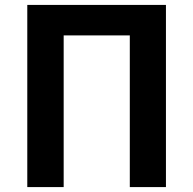

<svg xmlns="http://www.w3.org/2000/svg" viewBox="-20 -761 787 781"><path d="M91 0H239V-617H508V0H655V-741H91Z"/></svg>

Font: Noto Sans HK
Style: Bold
Weight: 700
Designer: Ryoko NISHIZUKA 西塚涼子 (kana, bopomofo & ideographs); Paul D. Hunt (Latin, Greek & Cyrillic); Sandoll Communications 산돌커뮤니
Foundry: Adobe
Version: Version 2.002;hotconv 1.0.116;makeotfexe 2.5.65601